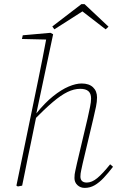

<svg xmlns="http://www.w3.org/2000/svg" viewBox="-20 -905 583 936"><path d="M67 4 60 0 167 -519Q178 -571 187.5 -621Q197 -671 207 -723L215 -712L87 -715L91 -733L226 -745L239 -738L157 -351L159 -347L131 -210Q124 -176 116.5 -141Q109 -106 102.5 -71Q96 -36 88 0ZM393 11Q372 11 357.5 -2.5Q343 -16 343 -37Q343 -56 347 -71.5Q351 -87 355 -108L407 -328Q414 -360 419 -384Q424 -408 424 -425Q424 -449 411 -460.5Q398 -472 371 -472Q341 -472 309 -456.5Q277 -441 237.5 -407.5Q198 -374 144 -319V-352H157Q199 -404 239 -436Q279 -468 314.5 -483Q350 -498 378 -498Q414 -498 433.5 -479.5Q453 -461 453 -430Q453 -409 448 -385Q443 -361 435 -327L383 -108Q380 -92 376 -75.5Q372 -59 372 -44Q372 -30 380 -22.5Q388 -15 403 -15Q428 -15 454.5 -37Q481 -59 517 -104L531 -92Q508 -62 486 -38.5Q464 -15 441.5 -2Q419 11 393 11ZM392 -885 509 -775 495 -762 376 -854H389L245 -762L235 -776L377 -885Z"/></svg>

Font: Source Serif 4 ExtraLight
Style: Italic
Weight: 250
Italic angle: -12°
Designer: Frank Grießhammer
Foundry: Adobe Systems Incorporated
Version: Version 4.004;hotconv 1.0.116;makeotfexe 2.5.65601